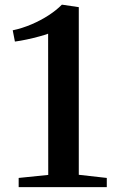

<svg xmlns="http://www.w3.org/2000/svg" viewBox="-20 -772 484 792"><path d="M179 -50.5 178.5 -633Q165.5 -628 141.5 -621.5Q117.5 -615 90.8 -609.2Q64 -603.5 41.5 -600.5L32.5 -647Q71 -655 109.8 -671.5Q148.5 -688 181 -709.2Q213.5 -730.5 235 -752.5H237.5L305 -742.5V-51L420.5 -38V0H57V-38Z"/></svg>

Font: Merriweather 72pt SemiBold
Style: Regular
Weight: 600
Version: Version 2.100